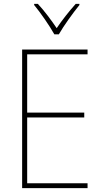

<svg xmlns="http://www.w3.org/2000/svg" viewBox="-20 -969 528 989"><path d="M260 -792H283C308 -836 355 -901 389 -943V-949H370C334 -909 299 -864 272 -824C245 -864 208 -914 175 -949H156V-943C187 -906 235 -837 260 -792ZM431 0V-25H120V-364H414V-389H120V-689H431V-714H94V0Z"/></svg>

Font: Noto Sans Malayalam SemiCondensed Thin
Style: Regular
Weight: 100
Width: 4
Designer: Jelle Bosma - Monotype Design Team
Foundry: Monotype Imaging Inc.
Version: Version 2.104